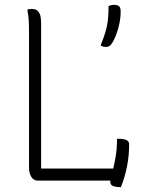

<svg xmlns="http://www.w3.org/2000/svg" viewBox="-20 -747 590 794"><path d="M136 0Q128 0 121 -4Q114 -8 109.5 -15.5Q105 -23 102.5 -32.5Q100 -42 100 -53Q100 -118 100 -186Q100 -254 100 -323.5Q100 -393 100 -463.5Q100 -534 100 -604Q100 -640 99 -660.5Q98 -681 93 -707Q98 -709 102 -709.5Q106 -710 112 -710Q130 -710 138 -700Q146 -690 148 -676.5Q150 -663 150 -650Q150 -575 150 -500Q150 -425 150 -350Q150 -275 150 -200Q150 -125 150 -50H457Q463 -50 467.5 -46.5Q472 -43 475 -36.5Q478 -30 479 -20.5Q480 -11 480 0ZM464 -173Q466 -173 467.5 -173Q469 -173 471 -173Q473 -173 474 -173Q485 -173 494 -171Q503 -169 508.5 -164Q514 -159 514 -150Q514 -128 512 -105.5Q510 -83 505.5 -60Q501 -37 494.5 -15Q488 7 480 27Q467 27 456.5 25Q446 23 441 18Q436 13 436 4Q437 -5 443.5 -30Q450 -55 457 -92Q464 -129 464 -173ZM452 -727Q465 -727 472 -721.5Q479 -716 479 -699Q479 -675 473.5 -648.5Q468 -622 459 -599.5Q450 -577 440 -564Q436 -558 430.5 -555.5Q425 -553 417 -553Q411 -553 406 -554.5Q401 -556 396 -559Q409 -591 416 -614.5Q423 -638 426 -662.5Q429 -687 429 -722Q434 -724 439 -725.5Q444 -727 452 -727Z"/></svg>

Font: Recursive Casual Light
Style: Regular
Weight: 300
Version: Version 1.047